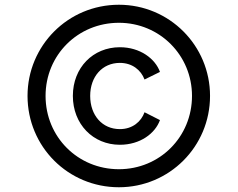

<svg xmlns="http://www.w3.org/2000/svg" viewBox="-20 -777 1001 809"><path d="M481 12C267 12 96 -159 96 -373C96 -584 266 -757 481 -757C694 -757 865 -585 865 -373C865 -159 693 12 481 12ZM481 -64C653 -64 789 -200 789 -373C789 -544 653 -681 481 -681C308 -681 172 -545 172 -373C172 -200 308 -64 481 -64ZM485 -167C372 -167 287 -254 287 -373C287 -492 372 -578 485 -578C570 -578 634 -530 654 -474C654 -474 589 -442 589 -442C574 -482 537 -512 485 -512C411 -512 360 -454 360 -373C360 -291 411 -233 485 -233C539 -233 575 -265 589 -304C589 -304 654 -271 654 -271C634 -215 571 -167 485 -167Z"/></svg>

Font: Preevio_Regular
Style: Regular
Weight: 500
Designer: Gumpita Rahayu
Foundry: Tokotype Studio
Version: ""